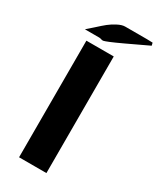

<svg xmlns="http://www.w3.org/2000/svg" viewBox="-216 -925 819 991"><g transform="rotate(30 193.5 -429.0)"><path d="M46 -742Q55 -749 84.5 -776Q114 -803 131.5 -817Q149 -831 174.5 -844.5Q200 -858 219 -858H349Q354 -858 366 -857.5Q378 -857 383 -857Q384 -854 385 -849Q386 -844 387 -841L260 -781Q213 -759 188.5 -749Q164 -739 157.5 -738Q151 -737 144.5 -739.5Q138 -742 131 -742ZM82 0V-695H245V0Z"/></g></svg>

Font: Coval
Style: Black
Weight: 1000
Foundry: Context Ltd
Version: Version 001.000